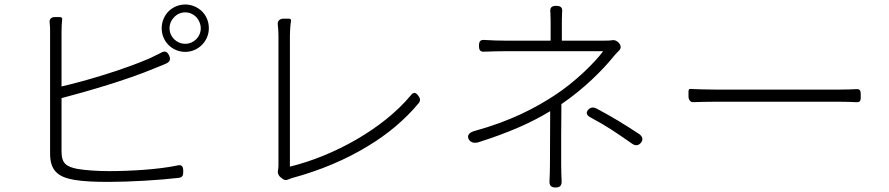

<svg xmlns="http://www.w3.org/2000/svg" viewBox="-20 -808 3960 855"><path d="M854 -732C866 -719 874 -701 874 -682C874 -644 843 -613 805 -613C766 -613 735 -644 735 -682C735 -702 743 -719 756 -732C768 -745 786 -753 805 -753C824 -753 841 -745 854 -732ZM730 -757C712 -738 700 -712 700 -682C700 -624 746 -577 805 -577C862 -577 910 -624 910 -682C910 -712 899 -738 879 -758C860 -776 834 -788 805 -788C776 -788 749 -776 730 -757ZM254 -544V-666C254 -688 255 -705 257 -722C258 -728 254 -732 246 -732H227H224C208 -732 199 -722 201 -708C203 -695 203 -681 203 -666C203 -619 203 -207 203 -124C203 -46 241 -19 311 -7C350 0 408 2 463 2C560 2 692 -6 776 -16C793 -19 796 -26 796 -44C796 -67 791 -76 769 -71C684 -53 558 -46 465 -46C414 -46 357 -50 324 -56C275 -66 254 -80 254 -134V-371C369 -401 547 -453 664 -502C683 -509 702 -518 720 -525C737 -533 741 -544 733 -561C724 -580 713 -583 695 -572C679 -564 663 -556 646 -548C535 -500 368 -449 254 -423Z M1616 -156C1708 -211 1784 -276 1844 -348C1853 -359 1852 -369 1844 -380C1832 -397 1822 -400 1809 -383C1685 -234 1465 -113 1271 -66C1271 -101 1271 -566 1271 -650C1271 -668 1273 -698 1276 -716C1277 -721 1273 -725 1265 -725H1246H1243C1225 -725 1215 -714 1217 -699C1219 -682 1220 -661 1220 -649C1220 -566 1220 -125 1220 -72C1220 -63 1219 -55 1218 -49C1215 -40 1219 -27 1229 -19L1239 -11C1245 -6 1254 -5 1261 -8C1268 -11 1275 -13 1280 -15C1406 -49 1519 -97 1616 -156Z M2735 -269C2704 -288 2673 -305 2636 -325C2624 -331 2611 -331 2601 -321C2587 -307 2592 -294 2610 -285C2645 -266 2676 -248 2704 -230C2733 -211 2762 -191 2795 -168C2809 -158 2823 -159 2834 -172C2846 -187 2841 -201 2825 -212C2792 -233 2764 -252 2735 -269ZM2479 -208 2480 -344 2481 -345C2577 -410 2664 -496 2711 -555C2718 -564 2728 -574 2737 -583C2748 -594 2745 -608 2734 -619C2726 -626 2717 -631 2707 -629C2696 -627 2682 -627 2670 -627H2482V-699C2482 -713 2482 -733 2483 -751C2486 -773 2479 -782 2457 -782C2435 -782 2428 -773 2431 -751C2432 -733 2432 -713 2432 -699V-627H2329H2228C2203 -627 2167 -628 2139 -630C2119 -632 2113 -624 2113 -604C2113 -584 2119 -576 2139 -578C2167 -579 2203 -580 2228 -580C2274 -580 2623 -580 2666 -580C2629 -530 2541 -442 2446 -381C2363 -327 2254 -269 2094 -225C2071 -219 2056 -205 2069 -185C2078 -172 2094 -170 2109 -174C2244 -217 2343 -260 2430 -313L2429 -72C2429 -49 2428 -24 2427 -2C2426 18 2434 27 2454 27C2474 27 2482 18 2481 -2C2480 -25 2479 -49 2479 -72Z M3436 -355C3558 -355 3682 -355 3714 -355C3745 -355 3772 -354 3792 -353C3813 -352 3813 -361 3813 -382C3813 -403 3812 -413 3791 -411C3773 -410 3748 -409 3713 -409C3650 -409 3216 -409 3170 -409C3118 -409 3079 -411 3054 -412C3050 -413 3046 -409 3046 -401V-382V-379C3046 -362 3056 -353 3065 -353C3092 -354 3128 -355 3170 -355C3194 -355 3314 -355 3436 -355Z"/></svg>

Font: GenSenRounded2 TW L
Style: Regular
Weight: 300
Version: Version 2.100;PS 2.1;hotconv 16.6.51;makeotf.lib2.5.65220 DE